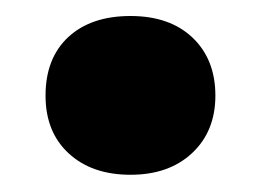

<svg xmlns="http://www.w3.org/2000/svg" viewBox="-20 -396 318 234"><path d="M139 -183Q92 -183 63.8 -209Q35.5 -235 35.5 -279.5Q35.5 -325 63.2 -350.8Q91 -376.5 139 -376.5Q187 -376.5 214.8 -350Q242.5 -323.5 242.5 -279.5Q242.5 -236 214.2 -209.5Q186 -183 139 -183Z"/></svg>

Font: Encode Sans Condensed Thin
Style: Bold
Weight: 700
Version: Version 3.002